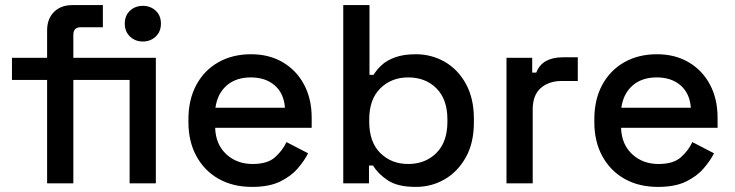

<svg xmlns="http://www.w3.org/2000/svg" viewBox="-20 -720 2886 754"><path d="M165 0V-406H27V-493H165V-601Q165 -646 192 -673Q219 -700 264 -700H384V-613H297Q268 -613 268 -583V-493H489V-406H268V0ZM489 0V-493H592V0ZM541 -557Q511 -557 490.5 -576.5Q470 -596 470 -627Q470 -659 490.5 -678Q511 -697 541 -697Q571 -697 591.5 -678Q612 -659 612 -627Q612 -596 591.5 -576.5Q571 -557 541 -557Z M970 14Q895 14 839 -17.5Q783 -49 751.5 -106.5Q720 -164 720 -240V-252Q720 -329 751 -386.5Q782 -444 837.5 -475.5Q893 -507 966 -507Q1037 -507 1090.5 -475.5Q1144 -444 1174 -388Q1204 -332 1204 -257V-218H825Q827 -153 868.5 -114.5Q910 -76 972 -76Q1030 -76 1059.5 -102Q1089 -128 1105 -162L1190 -118Q1176 -90 1149.5 -59Q1123 -28 1080 -7Q1037 14 970 14ZM826 -297H1099Q1095 -353 1059 -384.5Q1023 -416 965 -416Q907 -416 870.5 -384.5Q834 -353 826 -297Z M1613 14Q1541 14 1502.5 -12Q1464 -38 1445 -70H1429V0H1328V-700H1431V-426H1447Q1459 -446 1479 -464.5Q1499 -483 1532 -495Q1565 -507 1613 -507Q1675 -507 1727 -477Q1779 -447 1810 -390Q1841 -333 1841 -254V-239Q1841 -159 1809.5 -102.5Q1778 -46 1726.5 -16Q1675 14 1613 14ZM1583 -76Q1650 -76 1693.5 -119Q1737 -162 1737 -242V-251Q1737 -330 1694 -373Q1651 -416 1583 -416Q1517 -416 1473.5 -373Q1430 -330 1430 -251V-242Q1430 -162 1473.5 -119Q1517 -76 1583 -76Z M1969 0V-493H2070V-435H2086Q2098 -466 2124.5 -480.5Q2151 -495 2190 -495H2249V-402H2186Q2136 -402 2104 -374.5Q2072 -347 2072 -290V0Z M2564 14Q2489 14 2433 -17.5Q2377 -49 2345.5 -106.5Q2314 -164 2314 -240V-252Q2314 -329 2345 -386.5Q2376 -444 2431.5 -475.5Q2487 -507 2560 -507Q2631 -507 2684.5 -475.5Q2738 -444 2768 -388Q2798 -332 2798 -257V-218H2419Q2421 -153 2462.5 -114.5Q2504 -76 2566 -76Q2624 -76 2653.5 -102Q2683 -128 2699 -162L2784 -118Q2770 -90 2743.5 -59Q2717 -28 2674 -7Q2631 14 2564 14ZM2420 -297H2693Q2689 -353 2653 -384.5Q2617 -416 2559 -416Q2501 -416 2464.5 -384.5Q2428 -353 2420 -297Z"/></svg>

Font: Space Grotesk Light Medium
Style: Regular
Weight: 500
Version: Version 2.000